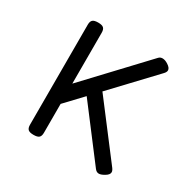

<svg xmlns="http://www.w3.org/2000/svg" viewBox="-137 -727 874 873"><g transform="rotate(30 300.0 -290.5)"><path d="M534.7 -25.4Q534.7 -11.7 513.7 0Q497.6 9.3 486.8 9.3Q474.6 9.3 465.3 -2.9L263.2 -268.6L178.2 -178.7V-26.9Q178.2 -9.8 170.2 -2.4Q162.1 4.9 142.1 4.9H141.1Q121.1 4.9 113 -2.4Q105 -9.8 105 -26.9V-552.7Q105 -569.8 113 -577.1Q121.1 -584.5 141.1 -584.5H142.1Q162.1 -584.5 170.2 -577.1Q178.2 -569.8 178.2 -552.7V-285.2L457 -581.5Q464.8 -589.8 476.6 -589.8Q490.2 -589.8 505.9 -579.6Q524.9 -567.4 524.9 -554.7Q524.9 -544.9 514.2 -534.2L314.5 -322.8L526.4 -44.9Q534.7 -33.7 534.7 -25.4Z"/></g></svg>

Font: Courier Prime Code
Style: Regular
Weight: 400
Designer: Alan Dague-Greene
Foundry: Quote-Unquote Apps
Version: Version 3.0318